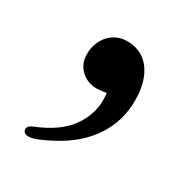

<svg xmlns="http://www.w3.org/2000/svg" viewBox="-83 -186 393 414"><g transform="rotate(30 113.0 21.5)"><path d="M139.2 -1.5Q131.8 -0.5 126 0.2Q120.1 1 116.2 1Q91.8 1 75.9 -14.4Q60.1 -29.8 60.1 -52.7Q60.1 -67.9 64.9 -80.3Q69.8 -92.8 78.1 -101.8Q86.4 -110.8 97.7 -115.7Q108.9 -120.6 121.6 -120.6Q158.7 -120.6 179.4 -93Q200.2 -65.4 200.2 -17.6Q200.2 33.7 172.6 75.2Q145 116.7 92.8 144Q74.2 153.8 61.3 158.9Q48.3 164.1 39.1 164.1Q33.2 164.1 29.5 161.1Q25.9 158.2 25.9 153.3Q25.9 145 38.6 140.1Q92.8 118.2 116.5 85.4Q140.1 52.7 140.1 17.1Q140.1 12.7 139.9 8.3Q139.6 3.9 139.2 -1.5Z"/></g></svg>

Font: XB Niloofar
Style: Regular
Weight: 400
Designer: Behnam
Foundry: Irmug
Version: Version 7.201 2008